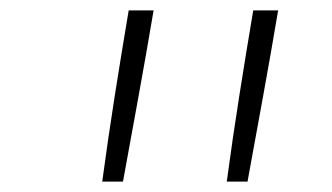

<svg xmlns="http://www.w3.org/2000/svg" viewBox="-20 -792 640 370"><path d="M177 -442Q188 -524 201 -606.5Q214 -689 228 -772H276Q262 -689 247 -606.5Q232 -524 217 -442ZM417 -442Q428 -524 441 -606.5Q454 -689 468 -772H516Q502 -689 487 -606.5Q472 -524 457 -442Z"/></svg>

Font: Iosevka Aile Extralight
Style: Italic
Weight: 200
Italic angle: -9°
Designer: Belleve Invis
Foundry: Belleve Invis
Version: Version 31.1.0; ttfautohint (v1.8.4)